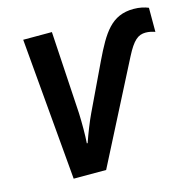

<svg xmlns="http://www.w3.org/2000/svg" viewBox="-105 -825 930 931"><g transform="rotate(-15 359.5 -360.0)"><path d="M152 0H315L572 -502C609 -574 634 -594 672 -594C689 -594 705 -590 719 -585V-706C700 -714 675 -720 645 -720C533 -720 488 -643 428 -519L316 -284C301 -253 277 -193 262 -149H258C261 -192 261 -249 259 -300L234 -714H90Z"/></g></svg>

Font: Noto Sans
Style: Bold Italic
Weight: 700
Italic angle: -12°
Designer: Monotype Design Team
Foundry: Monotype Imaging Inc.
Version: Version 2.013